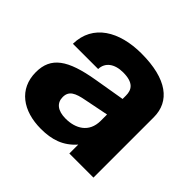

<svg xmlns="http://www.w3.org/2000/svg" viewBox="-138 -679 839 839"><g transform="rotate(45 281.0 -260.0)"><path d="M377 0H526V-373C526 -471 449 -532 291 -532C155 -532 51 -472 49 -350H205C206 -391 239 -417 293 -417C356 -417 373 -390 373 -354V-333L231 -309C83 -284 22 -241 22 -148C22 -44 102 12 213 12C280 12 333 -5 377 -55ZM182 -154C182 -192 209 -205 263 -215L373 -237V-198C373 -125 318 -96 258 -96C208 -96 182 -118 182 -154Z"/></g></svg>

Font: Aspekta 750
Style: Regular
Weight: 750
Designer: Ivo Dolenc
Version: Version 2.000